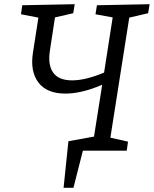

<svg xmlns="http://www.w3.org/2000/svg" viewBox="-20 -718 733 915"><path d="M283 177 306 -45 428 -67 467 -314Q369 -272 292 -272Q203 -272 163 -325Q123 -378 137 -467L163 -634L80 -650L86 -693L336 -698L329 -655L242 -635L218 -478Q207 -410 233 -372.5Q259 -335 324 -335Q387 -335 476 -372L517 -635L435 -650L442 -693L693 -698L686 -655L596 -634L506 -62L590 -43L584 0H375L330 177Z"/></svg>

Font: Bitter
Style: Italic
Weight: 400
Italic angle: -9°
Designer: Sol Matas, and Bitter project Authors
Foundry: Sol Matas
Version: Version 2.001